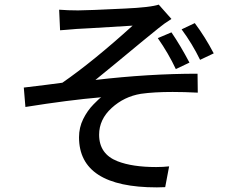

<svg xmlns="http://www.w3.org/2000/svg" viewBox="-20 -780 1040 831"><path d="M659 31Q322 31 322 -186Q322 -228 340 -264.5Q358 -301 384.5 -328Q411 -355 418 -359Q277 -347 90 -317L83 -401Q193 -414 250 -422Q383 -514 554 -669L372 -658Q304 -655 267 -651L240 -649L236 -738Q274 -735 318 -735Q358 -735 521 -743Q631 -748 667 -760L722 -698Q690 -678 666 -658Q622 -623 481 -506Q423 -458 393 -434Q625 -461 835 -461L836 -379Q777 -382 727 -382Q646 -382 590 -374Q517 -362 463 -312.5Q409 -263 409 -197Q409 -113 489 -82Q553 -57 656 -57Q686 -57 712 -60L695 30ZM846 -521Q812 -591 766 -653L823 -680Q868 -620 905 -549ZM741 -481Q709 -549 663 -615L722 -640Q761 -583 800 -509Z"/></svg>

Font: LXGW 975 Gothic SC
Style: Regular
Weight: 400
Version: Version 2.01;February 25, 2021